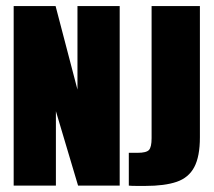

<svg xmlns="http://www.w3.org/2000/svg" viewBox="-20 -611 703 632"><path d="M25 0V-591H163L235 -316V-591H374V0H237L164 -245V0ZM458 1Q450 1 431 1Q412 1 404 0V-108H433Q462 -108 470.5 -117.5Q479 -127 479 -156V-591H638V-159Q638 -96 619.5 -61Q601 -26 561.5 -12.5Q522 1 458 1Z"/></svg>

Font: Alumni Sans Black
Style: Regular
Weight: 900
Designer: Robert E. Leuschke
Foundry: Robert E. Leuschke
Version: Version 1.018